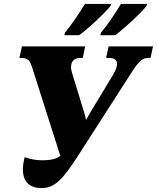

<svg xmlns="http://www.w3.org/2000/svg" viewBox="-20 -951 802 981"><path d="M496 -784 493 -771H568C618 -807 702 -886 729 -921L732 -931H598C569 -883 532 -827 496 -784ZM312 -784 309 -771H384C434 -807 518 -886 545 -921L548 -931H414C384 -882 347 -827 312 -784ZM192 10C260 10 301 -35 376 -151L653 -582C690 -639 708 -655 738 -655H749L762 -714H535L522 -655H537C565 -655 578 -644 578 -625C578 -610 571 -591 556 -566L446 -384C437 -369 428 -354 420 -338C416 -356 411 -372 406 -390L349 -575C346 -585 343 -596 343 -608C343 -633 354 -655 392 -655H403L415 -714H92L79 -655H88C123 -655 133 -642 145 -604L288 -155C271 -139 236 -132 198 -132C167 -132 134 -137 106 -148C100 -124 97 -103 97 -85C97 -24 130 10 192 10Z"/></svg>

Font: Noto Serif SemiCondensed Black
Style: Italic
Weight: 900
Width: 4
Italic angle: -12°
Designer: Monotype Design Team
Foundry: Monotype Imaging Inc.
Version: Version 2.014